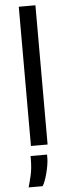

<svg xmlns="http://www.w3.org/2000/svg" viewBox="-65 -809 389 1068"><g transform="rotate(-5 129.5 -275.0)"><path d="M83 0V-777.5H176V0ZM50 228.5Q57 205 66.5 165.2Q76 125.5 76 71.5V55.5H168V75.5Q168 92 164.2 114.5Q160.5 137 154.5 159.8Q148.5 182.5 141.5 201Q134.5 219.5 128 228.5Z"/></g></svg>

Font: Spline Sans
Style: Regular
Weight: 400
Designer: Eben Sorkin, Mirko Velimirovic
Foundry: Sorkin Type
Version: Version 1.001